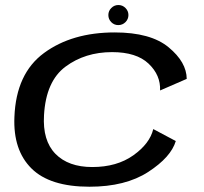

<svg xmlns="http://www.w3.org/2000/svg" viewBox="-20 -720 794 746"><path d="M327.5 5.5Q467.5 5.5 556 -52Q644.5 -109.5 663 -172L575.5 -218.5Q562 -162 498 -116.5Q434 -71 338.5 -71Q245.5 -71 195.2 -122.5Q145 -174 151 -272.5Q158.5 -404.5 234.5 -461Q310.5 -517.5 415.5 -517.5Q510 -517.5 557.2 -472.8Q604.5 -428 602 -368.5L705.5 -413.5Q705 -478.5 635.2 -536.2Q565.5 -594 425.5 -594Q260 -594 151.2 -514.2Q42.5 -434.5 36 -265.5Q30.5 -137 102 -65.8Q173.5 5.5 327.5 5.5ZM439.5 -622.5Q456 -622.5 467.5 -634Q479 -645.5 479 -661.5Q479 -677.5 467.5 -689Q456 -700.5 440 -700.5Q424 -700.5 412.5 -689Q401 -677.5 401 -661.5Q401 -645.5 412.2 -634Q423.5 -622.5 439.5 -622.5Z"/></svg>

Font: Anybody Expanded
Style: Italic
Weight: 400
Width: 7
Italic angle: -10°
Version: Version 1.113;gftools[0.9.25]